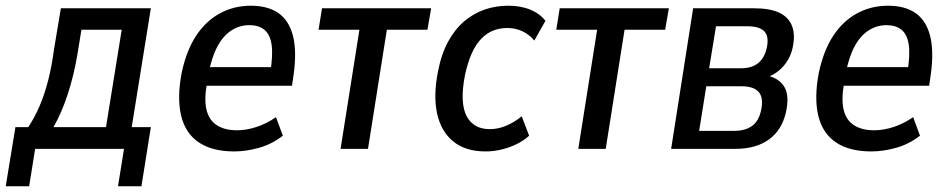

<svg xmlns="http://www.w3.org/2000/svg" viewBox="-47 -521 3321 672"><path d="M-27 131 7 -76H52Q75 -111 92 -151Q109 -191 121.5 -239.5Q134 -288 142 -348L166 -492H481L414 -76H481L448 131H366L387 0H76L55 131ZM140 -76H324L379 -417H238L224 -331Q212 -259 190.5 -192.5Q169 -126 140 -76Z M773 9Q696 9 649 -22.5Q602 -54 587 -116Q572 -178 589 -267Q606 -346 640.5 -397.5Q675 -449 724 -475Q773 -501 831 -501Q890 -501 927 -475.5Q964 -450 978 -397Q992 -344 981 -262L975 -221H660L670 -286H917L899 -268Q909 -330 903.5 -365.5Q898 -401 878 -417Q858 -433 826 -433Q792 -433 763 -414.5Q734 -396 713.5 -357.5Q693 -319 682 -259L678 -233Q667 -175 675.5 -138Q684 -101 711.5 -83Q739 -65 783 -65Q815 -65 850.5 -76.5Q886 -88 919 -111L943 -46Q904 -16 859 -3.5Q814 9 773 9Z M1145 0 1211 -417H1068L1080 -492H1462L1449 -417H1307L1241 0Z M1652 9Q1583 9 1540 -25.5Q1497 -60 1483 -123Q1469 -186 1486 -271Q1498 -333 1522 -376.5Q1546 -420 1579 -447.5Q1612 -475 1650.5 -488Q1689 -501 1732 -501Q1776 -501 1809.5 -487Q1843 -473 1862 -448L1823 -379Q1806 -400 1781.5 -411.5Q1757 -423 1729 -423Q1703 -423 1680.5 -414.5Q1658 -406 1638.5 -386.5Q1619 -367 1604.5 -335Q1590 -303 1580 -256Q1562 -161 1586 -115Q1610 -69 1667 -69Q1697 -69 1726 -81.5Q1755 -94 1779 -114L1805 -46Q1785 -28 1760 -16Q1735 -4 1707.5 2.5Q1680 9 1652 9Z M1977 0 2043 -417H1900L1912 -492H2294L2281 -417H2139L2073 0Z M2302 0 2379 -492H2592Q2649 -492 2681.5 -476Q2714 -460 2725.5 -429Q2737 -398 2727 -353Q2722 -330 2710 -310Q2698 -290 2680.5 -275Q2663 -260 2639 -251L2641 -256Q2683 -245 2699.5 -214.5Q2716 -184 2704 -129Q2690 -66 2644.5 -33Q2599 0 2527 0ZM2400 -63H2523Q2561 -63 2585 -80Q2609 -97 2617 -136Q2626 -179 2608.5 -199Q2591 -219 2549 -219H2425ZM2435 -282H2546Q2584 -282 2606.5 -300Q2629 -318 2637 -355Q2645 -394 2628 -411.5Q2611 -429 2569 -429H2459Z M3003 9Q2926 9 2879 -22.5Q2832 -54 2817 -116Q2802 -178 2819 -267Q2836 -346 2870.5 -397.5Q2905 -449 2954 -475Q3003 -501 3061 -501Q3120 -501 3157 -475.5Q3194 -450 3208 -397Q3222 -344 3211 -262L3205 -221H2890L2900 -286H3147L3129 -268Q3139 -330 3133.5 -365.5Q3128 -401 3108 -417Q3088 -433 3056 -433Q3022 -433 2993 -414.5Q2964 -396 2943.5 -357.5Q2923 -319 2912 -259L2908 -233Q2897 -175 2905.5 -138Q2914 -101 2941.5 -83Q2969 -65 3013 -65Q3045 -65 3080.5 -76.5Q3116 -88 3149 -111L3173 -46Q3134 -16 3089 -3.5Q3044 9 3003 9Z"/></svg>

Font: Nunito Sans 10pt Condensed SemiBold
Style: Italic
Weight: 600
Width: 3
Italic angle: -9°
Designer: Vernon Adams
Foundry: Vernon Adams
Version: Version 3.101;gftools[0.9.27]